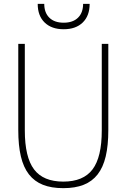

<svg xmlns="http://www.w3.org/2000/svg" viewBox="-20 -968 658 998"><path d="M309 10Q247 10 203 -7.5Q159 -25 130.5 -61.5Q102 -98 88.5 -155Q75 -212 75 -292V-740H109V-290Q109 -151 157 -87.5Q205 -24 309 -24Q413 -24 461 -87.5Q509 -151 509 -290V-740H543V-292Q543 -212 529.5 -155Q516 -98 487.5 -61.5Q459 -25 415 -7.5Q371 10 309 10ZM311 -816Q248 -816 212 -851Q176 -886 176 -948H210Q210 -902 236.5 -876Q263 -850 311 -850Q359 -850 385.5 -876Q412 -902 412 -948H446Q446 -886 410 -851Q374 -816 311 -816Z"/></svg>

Font: Encode Sans Compressed
Style: Thin
Weight: 100
Designer: Pablo Impallari, Andres Torresi
Foundry: Pablo Impallari, Andres Torresi
Version: Version 1.000; ttfautohint (v1.00) -l 8 -r 50 -G 200 -x 14 -